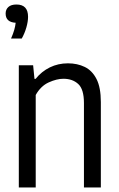

<svg xmlns="http://www.w3.org/2000/svg" viewBox="-20 -832 526 852"><path d="M63.5 0V-542.5H127L133 -482H138Q164.5 -515 201.2 -533Q238 -551 281.5 -551Q323 -551 356 -535Q389 -519 408.2 -481.5Q427.5 -444 427.5 -379V0H352.5V-374.5Q352.5 -436 327.2 -459.2Q302 -482.5 261.5 -482.5Q232 -482.5 196.5 -466.5Q161 -450.5 138.5 -410.5V0ZM29 -661Q38.5 -682.5 43.2 -699.2Q48 -716 49.5 -731Q5 -733.5 5 -772Q5 -790 17.2 -801Q29.5 -812 53 -812Q104.5 -812 104.5 -757.5Q104.5 -736.5 97 -710.2Q89.5 -684 76.5 -661Z"/></svg>

Font: Encode Sans Condensed Condensed
Style: Regular
Weight: 400
Width: 3
Designer: Multiple Designers
Foundry: Impallari Type
Version: Version 3.000; ttfautohint (v1.8.3) -l 8 -r 50 -G 200 -x 14 